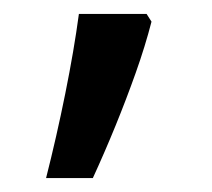

<svg xmlns="http://www.w3.org/2000/svg" viewBox="-20 -136 303 275"><path d="M190 -116 197 -105Q188 -70 174.5 -32Q161 6 145.5 44Q130 82 113 119H46Q61 60 73.5 -2Q86 -64 93 -116Z"/></svg>

Font: loriya15
Style: Book
Weight: 400
Designer: Jelle Bosma - Monotype Design Team
Foundry: Monotype Imaging Inc.
Version: Version 2.003